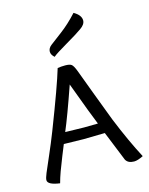

<svg xmlns="http://www.w3.org/2000/svg" viewBox="-115 -820 706 909"><g transform="rotate(-15 238.0 -365.5)"><path d="M345 -664Q323 -648 265.5 -614.5Q208 -581 195 -569Q179 -583 179 -598Q179 -615 195 -627.5Q211 -640 252.5 -671Q294 -702 335 -747Q370 -727 370 -701Q370 -681 345 -664ZM311 -211Q292 -256 230 -424Q180 -280 151 -212Q211 -210 243 -210Q290 -210 311 -211ZM227 -157Q206 -157 130 -159Q125 -147 108.5 -106Q92 -65 82 -37.5Q72 -10 65 16Q6 8 6 -15Q6 -25 15.5 -48Q25 -71 48.5 -124.5Q72 -178 93 -232Q171 -433 195 -514Q211 -517 232 -517Q254 -517 263 -510.5Q272 -504 283 -475Q291 -454 326.5 -358.5Q362 -263 382 -212Q430 -94 476 -7Q448 7 431 7Q401 7 390 -13Q384 -27 331 -159Q245 -157 227 -157Z"/></g></svg>

Font: Overlock SC
Style: Regular
Weight: 400
Designer: Dario Muhafara
Foundry: Dario Manuel Muhafara
Version: Version 1.001